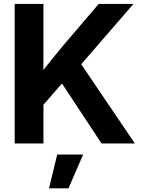

<svg xmlns="http://www.w3.org/2000/svg" viewBox="-20 -748 733 1001"><path d="M165.5 -154.8V-329.6Q189.9 -362.3 214.1 -393.1Q238.3 -423.8 263.4 -454.6Q288.6 -485.4 315.4 -517.6L494.6 -727.5H675.8L368.7 -373L356.4 -374ZM56.6 0V-727.5H206.5V-526.9L206.1 -342.8L206.5 -270.5V0ZM509.3 0 292 -329.6 383.3 -442.9 683.1 0ZM235.4 233.9 278.3 57.6H413.6L336.9 233.9Z"/></svg>

Font: Inter 28pt
Style: Bold
Weight: 700
Designer: Rasmus Andersson
Foundry: rsms
Version: Version 4.001;git-66647c0bb